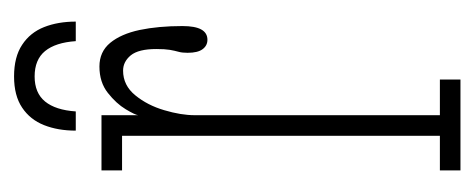

<svg xmlns="http://www.w3.org/2000/svg" viewBox="-226 -466 691 280"><g transform="rotate(-90 120.0 -325.5)"><path d="M12 0V-30H62.5V-493.5H12V-523.5H92.5V-470Q93 -474.5 101.2 -488.2Q109.5 -502 125 -514.2Q140.5 -526.5 163.5 -526.5Q185 -526.5 198 -510.8Q211 -495 216.8 -467.8Q222.5 -440.5 222.5 -405.5Q222.5 -387 217.5 -378Q212.5 -369 202.5 -369Q194 -369 188.8 -376Q183.5 -383 183.5 -398Q183.5 -406 185 -411.2Q186.5 -416.5 187.8 -423.8Q189 -431 189 -443.5Q189 -469.5 179.8 -480.8Q170.5 -492 157.5 -492Q136 -492 121.5 -474.2Q107 -456.5 99.8 -432Q92.5 -407.5 92.5 -387.5V-30H144.5V0ZM149 -651Q177.5 -651 195.2 -639.2Q213 -627.5 221 -607.2Q229 -587 229 -561H200.5Q198.5 -590.5 186 -605.8Q173.5 -621 149 -621Q125 -621 112.5 -605.8Q100 -590.5 98 -561H70Q70 -587 78 -607.2Q86 -627.5 103.5 -639.2Q121 -651 149 -651Z"/></g></svg>

Font: Imbue Thin
Style: Regular
Weight: 100
Designer: Tyler Finck
Foundry: Etcetera Type Company
Version: Version 1.102